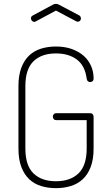

<svg xmlns="http://www.w3.org/2000/svg" viewBox="-20 -973 571 999"><path d="M272 -348Q264 -348 259.5 -353.5Q255 -359 255 -366Q255 -373 259.5 -378.5Q264 -384 272 -384H450Q458 -384 462.5 -378.5Q467 -373 467 -365V-200Q467 -144 452 -104.5Q437 -65 410.5 -40.5Q384 -16 348 -5Q312 6 271 6Q230 6 194 -5Q158 -16 132 -40.5Q106 -65 91 -104.5Q76 -144 76 -200V-525Q76 -581 91 -620.5Q106 -660 132 -684.5Q158 -709 194 -720Q230 -731 271 -731Q317 -731 353.5 -718Q390 -705 415 -683Q440 -661 453.5 -630.5Q467 -600 467 -566Q467 -555 461.5 -550.5Q456 -546 449 -546Q442 -546 437 -550.5Q432 -555 431 -564Q422 -632 379.5 -663.5Q337 -695 271 -695Q196 -695 154 -654Q112 -613 112 -525V-200Q112 -112 154 -71Q196 -30 271 -30Q346 -30 388.5 -71Q431 -112 431 -200V-348ZM167 -862Q165 -861 163 -860Q161 -859 159 -859Q152 -859 146.5 -864.5Q141 -870 141 -878Q141 -887 150 -892L254 -948Q262 -953 271 -953Q280 -953 288 -948L392 -893Q401 -888 401 -876Q401 -869 396 -864.5Q391 -860 384 -860Q382 -860 379.5 -861Q377 -862 375 -863L271 -918Z"/></svg>

Font: AkaAcidDosis
Style: ExtraLight
Weight: 250
Designer: Edgar Tolentino, Pablo Impallari, Igino Marini, Aka-Acid
Foundry: Edgar Tolentino, Pablo Impallari, Igino Marini, Aka-Acid
Version: Version 1.007